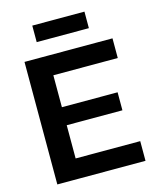

<svg xmlns="http://www.w3.org/2000/svg" viewBox="-123 -916 812 999"><g transform="rotate(-15 283.5 -416.0)"><path d="M60 0V-660H187V0ZM144 0V-106H535V0ZM144 -285V-382H487V-285ZM144 -554V-660H534V-554ZM148 -743V-832H429V-743Z"/></g></svg>

Font: Bricolage Grotesque 60pt SemiBold
Style: Regular
Weight: 600
Version: Version 1.001;gftools[0.9.33.dev8+g029e19f]